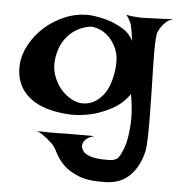

<svg xmlns="http://www.w3.org/2000/svg" viewBox="-51 -569 741 795"><g transform="rotate(5 319.5 -171.5)"><path d="M475.6 -414.1Q472.7 -433.6 470.7 -446.8Q468.8 -460 466.8 -467.8Q464.8 -477.5 463.9 -482.4Q461.9 -487.3 459 -493.2Q457 -498 452.6 -504.9Q448.2 -511.7 442.4 -520.5Q455.1 -516.6 468.3 -515.6Q481.4 -514.6 493.2 -513.7Q505.9 -512.7 519.5 -513.7Q533.2 -513.7 550.8 -514.6Q566.4 -515.6 588.4 -516.1Q610.4 -516.6 638.7 -518.6Q622.1 -514.6 610.8 -505.4Q599.6 -496.1 591.8 -485.4Q583 -473.6 577.1 -460Q572.3 -447.3 571.3 -411.6Q570.3 -376 571.3 -327.6Q572.3 -279.3 573.7 -223.6Q575.2 -168 575.7 -117.2Q576.2 -66.4 575.2 -24.9Q574.2 16.6 570.3 36.1Q556.6 97.7 519.5 136.2Q482.4 174.8 421.9 177.7Q348.6 180.7 306.2 164.1Q263.7 147.5 240.2 123.5Q216.8 99.6 205.1 75.2Q193.4 50.8 180.7 38.1Q168.9 27.3 157.2 17.6Q146.5 9.8 135.3 2Q124 -5.9 113.3 -7.8Q141.6 -6.8 164.1 -6.8Q186.5 -6.8 202.1 -6.8Q219.7 -6.8 233.4 -7.8H264.6H353.5Q334 -2 324.2 5.4Q314.5 12.7 310.5 20.5Q306.6 29.3 306.6 38.1Q310.5 61.5 332 72.3Q353.5 83 390.6 85Q426.8 86.9 440.4 83.5Q454.1 80.1 461.9 71.3Q477.5 47.9 488.3 10.7Q496.1 -20.5 499.5 -70.8Q502.9 -121.1 490.2 -194.3Q459 -151.4 418 -129.9Q377 -108.4 339.8 -98.6Q295.9 -87.9 251 -87.9Q132.8 -92.8 74.2 -142.6Q15.6 -192.4 20.5 -276.4Q23.4 -318.4 46.4 -360.4Q69.3 -402.3 106.9 -435.5Q144.5 -468.8 193.4 -488.3Q242.2 -507.8 294.9 -504.9Q335 -501 370.1 -490.2Q400.4 -480.5 430.2 -462.9Q460 -445.3 475.6 -414.1ZM165 -316.4Q159.2 -278.3 170.4 -245.1Q181.6 -211.9 202.1 -188Q222.7 -164.1 248 -150.9Q273.4 -137.7 295.9 -138.7Q342.8 -139.6 377 -181.2Q411.1 -222.7 418 -305.7Q420.9 -346.7 407.7 -376.5Q394.5 -406.2 375 -424.8Q355.5 -443.4 334 -451.2Q312.5 -459 299.8 -458Q282.2 -456.1 261.2 -447.8Q240.2 -439.5 220.7 -423.3Q201.2 -407.2 186 -380.9Q170.9 -354.5 165 -316.4Z"/></g></svg>

Font: Irish Growler
Style: Regular
Weight: 400
Designer: Squid
Foundry: Font Diner, Inc DBA Sideshow
Version: Version 1.000